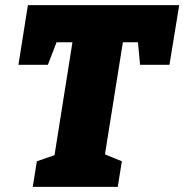

<svg xmlns="http://www.w3.org/2000/svg" viewBox="-20 -730 720 750"><path d="M108 0 124 -100 193 -124 263 -565H201L167 -477H52L89 -710H680L642 -477H527L519 -565H460L390 -127L456 -100L440 0Z"/></svg>

Font: Bitter Black
Style: Italic
Weight: 900
Italic angle: -9°
Designer: Sol Matas, and Bitter project Authors
Foundry: Sol Matas
Version: Version 2.001